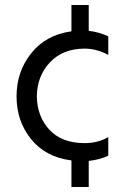

<svg xmlns="http://www.w3.org/2000/svg" viewBox="-20 -635 492 766"><path d="M334 111H265V5Q162 -8 104 -80Q46 -152 46 -250.5Q46 -349 104.5 -422.5Q163 -496 265 -510V-615H334V-512Q376 -507 412 -490V-416Q365 -441 318 -441Q231 -441 179.5 -386.5Q128 -332 127 -251Q128 -170 177.5 -117Q227 -64 318 -64Q370 -64 412 -88V-14Q379 2 334 7Z"/></svg>

Font: Hind Kochi
Style: Regular
Weight: 400
Designer: Dhruvi Tolia
Foundry: Indian Type Foundry
Version: Version 0.702;PS 1.0;hotconv 1.0.81;makeotf.lib2.5.63406